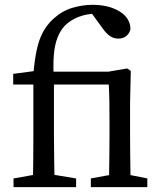

<svg xmlns="http://www.w3.org/2000/svg" viewBox="-20 -769 657 789"><path d="M114.1 0Q116.1 -53 116.6 -105.5Q117.1 -158 117.1 -210V-421.6H34.3V-465.5L147.6 -480.5L117.1 -464.8Q122.1 -522.8 131 -564.1Q139.8 -605.5 156.2 -636.3Q172.5 -667.1 199.3 -691.8Q234.6 -723.9 276.7 -736.6Q318.9 -749.2 360.9 -749.2Q426.3 -749.2 471 -722.2Q515.7 -695.1 516.1 -649.1Q512.3 -632.4 499.5 -621.4Q486.7 -610.4 466.1 -610.4Q446.7 -610.4 431.8 -620.9Q416.9 -631.3 402.4 -651.5L351.9 -720.9L377.1 -712.9Q336.9 -712.7 303.4 -699.8Q269.9 -686.8 246.8 -663.8Q227.5 -643.7 215.9 -613.4Q204.2 -583.1 201 -539.7Q197.8 -496.3 201.7 -434.8V-210Q201.7 -158 202.7 -105.5Q203.7 -53 204.7 0ZM35.6 0V-35.7L147.8 -55.7H171.5L292.8 -35.7V0ZM159.5 -421.6V-474.5H480.2V-421.6ZM427 0Q428 -23 428.5 -60.5Q429 -98 429.5 -138.5Q430 -179 430 -210V-261.2Q430 -313.7 429.5 -348.9Q429 -384.1 427 -421.8L348.1 -426V-461.2L502.4 -487.7L517.5 -477.6L514.5 -346.9V-210Q514.5 -179 515 -138.5Q515.5 -98 516 -60.5Q516.5 -23 517.5 0ZM353.3 0V-35.7L462.4 -55.7H485.5L585.4 -35.7V0Z"/></svg>

Font: Adobe Variable Font Prototype
Style: Regular
Weight: 389
Designer: Frank Grießhammer
Foundry: Adobe
Version: Version 1.004;hotconv 1.0.113;makeotfexe 2.5.65598